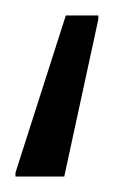

<svg xmlns="http://www.w3.org/2000/svg" viewBox="-20 -38 147 248"><path d="M0 190V185L65 -18H107V-13L63 190Z"/></svg>

Font: Saira Light
Style: Regular
Weight: 300
Designer: Hector Gatti with collaboration of the Omnibus-Type team
Foundry: Omnibus-Type
Version: Version 1.100; ttfautohint (v1.8.3)